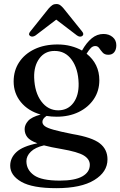

<svg xmlns="http://www.w3.org/2000/svg" viewBox="-20 -706 612 978"><path d="M350 -23Q448.5 -6.5 488 24Q527.5 54.5 527.5 106Q527.5 170 460.2 211.2Q393 252.5 267 252.5Q145 252.5 88.5 220Q32 187.5 32 138Q32 98 63.8 68.5Q95.5 39 170.5 24Q132.5 10 119 -7.5Q105.5 -25 105.5 -48.5Q105.5 -70 123 -90Q140.5 -110 187 -122.5Q123 -141 86.2 -186Q49.5 -231 49.5 -291Q49.5 -346.5 77.5 -389Q105.5 -431.5 155.8 -455.5Q206 -479.5 273 -479.5Q309.5 -479.5 341 -471.2Q372.5 -463 398 -448.5V-449Q420.5 -489 447.5 -511Q474.5 -533 507 -533Q535 -533 553.8 -517.2Q572.5 -501.5 572.5 -475.5Q572.5 -453.5 562 -440.2Q551.5 -427 532 -427Q513 -427 503 -438.2Q493 -449.5 485.5 -460.5Q478 -471.5 465.5 -471.5Q452.5 -471.5 442.5 -461.2Q432.5 -451 421 -432.5Q486 -380.5 486 -297.5Q486 -243 457.8 -201Q429.5 -159 380.5 -135.2Q331.5 -111.5 269 -111.5Q242 -111.5 217 -115.5Q196 -101.5 196 -85Q196 -73 208.2 -63.5Q220.5 -54 253.8 -44.8Q287 -35.5 350 -23ZM257.5 -446.5Q209 -446.5 180.8 -408.5Q152.5 -370.5 154 -311Q156.5 -235 190.5 -189.5Q224.5 -144 277 -144Q326 -144.5 354 -182.2Q382 -220 380.5 -281.5Q378.5 -355.5 345.5 -401.2Q312.5 -447 257.5 -446.5ZM114.5 115Q114.5 159 153 186.5Q191.5 214 284.5 214Q361 214 399.2 192.5Q437.5 171 437.5 133.5Q437.5 105 407.2 86.2Q377 67.5 293 53Q239.5 44 204 34.5Q160 44.5 137.2 66.5Q114.5 88.5 114.5 115ZM399.5 -523Q388 -514.5 372 -525.5L266.5 -606L161 -525.5Q145 -515 133 -523Q122 -531.5 135 -546.5L228.5 -663.5Q238 -674 246.5 -679.8Q255 -685.5 266.5 -685.5Q278.5 -685.5 286.5 -679.8Q294.5 -674 303.5 -663.5L397.5 -546.5Q410 -532 399.5 -523Z"/></svg>

Font: Fraunces 9pt
Style: Regular
Weight: 400
Version: Version 1.000;[b76b70a41]